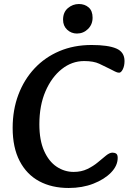

<svg xmlns="http://www.w3.org/2000/svg" viewBox="-20 -920 640 956"><path d="M322 16Q238 16 175.5 -17.5Q113 -51 78 -118Q43 -185 43 -283Q43 -373 71.5 -448.5Q100 -524 152 -579.5Q204 -635 276 -665.5Q348 -696 436 -696Q518 -696 559 -678.5Q600 -661 600 -616Q600 -592 591.5 -575Q583 -558 573 -558Q564 -558 552.5 -564Q541 -570 527 -577Q503 -589 474.5 -602.5Q446 -616 399 -616Q338 -616 287.5 -576Q237 -536 206.5 -465.5Q176 -395 176 -301Q176 -222 199.5 -169Q223 -116 262 -90Q301 -64 347 -64Q385 -64 415 -78.5Q445 -93 467.5 -112Q490 -131 508 -145.5Q526 -160 540 -160Q551 -160 558.5 -155Q566 -150 566 -134Q566 -95 533 -61Q500 -27 445 -5.5Q390 16 322 16ZM363 -753Q335 -753 314.5 -772Q294 -791 294 -822Q294 -859 318 -879.5Q342 -900 373 -900Q402 -900 421.5 -883Q441 -866 441 -832Q441 -798 418 -775.5Q395 -753 363 -753Z"/></svg>

Font: Alkatra
Style: Regular
Weight: 400
Designer: Suman Bhandary
Version: Version 1.100;gftools[0.9.22]